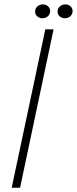

<svg xmlns="http://www.w3.org/2000/svg" viewBox="-20 -874 358 894"><path d="M34.5 0 191 -737.5H229.5L73.5 0ZM177.5 -789Q163.5 -789 153.5 -797.8Q143.5 -806.5 143.5 -820Q143.5 -835 154.2 -844.2Q165 -853.5 179.5 -853.5Q193.5 -853.5 203.5 -844.8Q213.5 -836 213.5 -822.5Q213.5 -807.5 202.8 -798.2Q192 -789 177.5 -789ZM282 -789Q268 -789 258 -797.8Q248 -806.5 248 -820Q248 -835 258.8 -844.2Q269.5 -853.5 284 -853.5Q298 -853.5 308 -844.8Q318 -836 318 -822.5Q318 -807.5 307.2 -798.2Q296.5 -789 282 -789Z"/></svg>

Font: Epilogue ExtraLight
Style: Italic
Weight: 250
Italic angle: -12°
Designer: Tyler Finck
Foundry: Etcetera Type Co
Version: Version 2.112